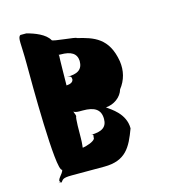

<svg xmlns="http://www.w3.org/2000/svg" viewBox="-109 -815 854 927"><g transform="rotate(-15 317.5 -351.5)"><path d="M70 -578C70 -493 71 -40 103 -40C103 -22 60 6 83 16C83 16 53 18 85 18C95 8 91 -2 141 -2H303C412 -2 442 -62 474 -148C474 -222 407 -260 386 -276C375 -280 348 -276 348 -276H382C427 -278 464 -307 474 -343C504 -381 515 -426 508 -474C488 -595 416 -617 336 -636C340 -642 216 -650 216 -658C198 -691 146 -711 106 -721H77C60 -711 70 -681 70 -578ZM232 -576C232 -578 229 -582 230 -583C230 -583 226 -582 228 -582C230 -580 236 -580 240 -580C292 -580 319 -564 321 -526C321 -482 294 -467 242 -467C260 -467 264 -462 264 -449C262 -435 248 -429 229 -428C229 -441 231 -576 232 -576ZM230 -165C230 -185 230 -272 236 -272C236 -281 226 -298 227 -302C227 -302 220 -299 226 -299C230 -295 240 -291 255 -291H274C330 -291 362 -274 362 -225C362 -184 336 -167 280 -167C299 -167 290 -161 290 -145C281 -131 250 -121 227 -117V-115C226 -119 230 -136 230 -165Z"/></g></svg>

Font: Hussar Przerywany
Style: Regular
Weight: 400
Foundry: Cannot Into Space Fonts
Version: Version 0.982